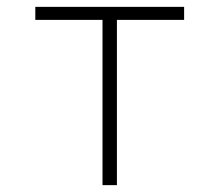

<svg xmlns="http://www.w3.org/2000/svg" viewBox="-20 -540 640 560"><path d="M279 0V-482H83V-520H517V-482H321V0Z"/></svg>

Font: Iosevka SS04 XLt Ex
Style: Regular
Weight: 200
Width: 7
Monospace: yes
Designer: Belleve Invis
Foundry: Belleve Invis
Version: Version 19.0.0; ttfautohint (v1.8.4)